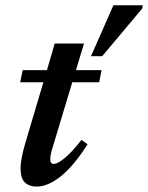

<svg xmlns="http://www.w3.org/2000/svg" viewBox="-20 -696 562 728"><path d="M184 -151.5Q175 -124 172.8 -111.5Q170.5 -99 170.5 -91.5Q170.5 -74.5 184 -74.5Q198.5 -74.5 226.2 -97.5Q254 -120.5 289 -165.5L312 -149Q259.5 -66.5 210.5 -27.5Q161.5 11.5 118.5 11.5Q91.5 11.5 74.8 -3.8Q58 -19 58 -59Q58 -75 62.5 -99Q67 -123 76 -153.5L144.5 -384H56.5L66 -430H158L187.5 -531H298.5L268 -430H365L356 -384H254ZM325 -483 410 -676H521.5L519.5 -664L367.5 -483Z"/></svg>

Font: Newsreader Text SemiBold
Style: Italic
Weight: 600
Italic angle: -17°
Designer: Hugues Gentile
Foundry: Production Type
Version: Version 1.001